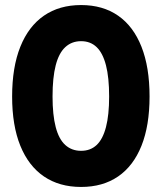

<svg xmlns="http://www.w3.org/2000/svg" viewBox="-20 -730 640 760"><path d="M301 10Q215 10 154 -31.5Q93 -73 60.5 -153Q28 -233 28 -348Q28 -464 60.5 -545Q93 -626 154 -668Q215 -710 301 -710Q387 -710 447.5 -668Q508 -626 540 -545Q572 -464 572 -348Q572 -233 540 -153Q508 -73 447.5 -31.5Q387 10 301 10ZM301 -133Q338 -133 362.5 -156Q387 -179 399.5 -227Q412 -275 412 -348Q412 -423 399.5 -471.5Q387 -520 362.5 -543.5Q338 -567 301 -567Q264 -567 238.5 -543.5Q213 -520 200.5 -471.5Q188 -423 188 -348Q188 -275 200.5 -227Q213 -179 238.5 -156Q264 -133 301 -133Z"/></svg>

Font: SUSE ExtraBold
Style: Regular
Weight: 800
Designer: Rene Bieder
Foundry: SUSE
Version: Version 1.000